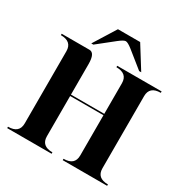

<svg xmlns="http://www.w3.org/2000/svg" viewBox="-192 -1014 1127 1170"><g transform="rotate(30 371.0 -429.5)"><path d="M380.9 -820.3Q367.2 -820.3 335 -794.9L219.7 -703.1H205.1L302.7 -859.4H459L556.6 -703.1H542L427.7 -794.9Q395.5 -820.3 380.9 -820.3ZM488.3 -78.1V-361.3H253.9V-78.1Q253.9 -9.8 332 -9.8V0H19.5V-9.8Q97.7 -9.8 97.7 -78.1V-585.9Q97.7 -654.3 19.5 -654.3V-664.1H214.8Q253.9 -664.1 253.9 -585.9V-371.1H488.3V-585.9Q488.3 -654.3 410.2 -654.3V-664.1H722.7V-654.3Q644.5 -654.3 644.5 -585.9V-78.1Q644.5 -9.8 722.7 -9.8V0H410.2V-9.8Q488.3 -9.8 488.3 -78.1Z"/></g></svg>

Font: spinweradC
Style: Bold
Weight: 700
Width: 7
Version: Version 0.3